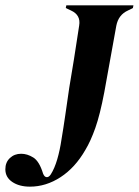

<svg xmlns="http://www.w3.org/2000/svg" viewBox="-41 -680 519 718"><path d="M71 18Q31 18 5 0.5Q-21 -17 -21 -47Q-21 -73 -4 -89Q13 -105 38 -105Q61 -105 83.5 -91Q106 -77 120 -31Q125 -18 133.5 -17.5Q142 -17 149 -28Q163 -50 173 -84Q183 -118 189 -159Q196 -200 203 -248.5Q210 -297 218 -352Q226 -399 235.5 -458Q245 -517 255 -584Q262 -624 224 -641L205 -650L207 -660H458L456 -650L438 -641Q402 -625 394 -584L349 -335Q333 -251 315.5 -201.5Q298 -152 278 -119Q240 -53 185.5 -17.5Q131 18 71 18Z"/></svg>

Font: DM Serif Display
Style: Italic
Weight: 400
Italic angle: -12°
Designer: Colophon Foundry, Frank Grießhammer
Foundry: Colophon Foundry
Version: Version 5.100; ttfautohint (v1.8.2)